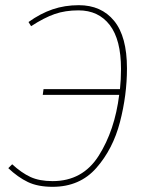

<svg xmlns="http://www.w3.org/2000/svg" viewBox="-20 -711 568 741"><path d="M470 -447Q470 -344 443 -240Q416 -136 352 -63Q288 10 183 10Q126 10 87.5 -8.5Q49 -27 12 -62L27 -77Q63 -44 97.5 -28Q132 -12 183 -12Q299 -12 361 -110Q423 -208 440 -345H145L148 -367H443Q447 -404 447 -445Q447 -558 403.5 -614.5Q360 -671 283 -671Q232 -671 191.5 -657Q151 -643 100 -610L90 -626Q136 -659 183 -675Q230 -691 284 -691Q371 -691 420.5 -630.5Q470 -570 470 -447Z"/></svg>

Font: FiraGO Thin
Style: Italic
Weight: 100
Italic angle: -8°
Designer: bBox Type GmbH
Foundry: bBox Type GmbH
Version: Version 1.001